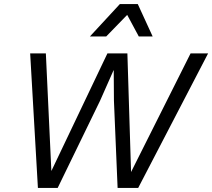

<svg xmlns="http://www.w3.org/2000/svg" viewBox="-20 -922 1041 942"><path d="M656 -902 729 -743H661L604 -849L501 -743H421L568 -902ZM166 0 128 -660H205L232 -83L507 -660H605L623 -78L915 -660H1001L658 0H557L539 -428L538 -577H537L471 -428L263 0Z"/></svg>

Font: Elaine Sans
Style: Italic
Weight: 400
Italic angle: -13°
Designer: Wei Huang
Foundry: Wei Huang
Version: Version 2.001;December 24, 2019;FontCreator 12.0.0.2547 64-b